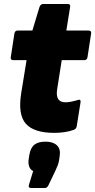

<svg xmlns="http://www.w3.org/2000/svg" viewBox="-20 -653 476 961"><path d="M252 12Q150 12 109.5 -33.5Q69 -79 86 -186L113 -352H47Q31 -352 34 -367L52 -485Q55 -500 67 -500H142L178 -619Q184 -633 196 -633H319Q334 -633 331 -618L312 -500H423Q439 -500 436 -485L418 -367Q415 -352 403 -352H289L266 -206Q256 -141 307 -141Q332 -141 368 -152Q386 -159 383 -140L364 -21Q362 -8 349 -3Q327 5 302 8.5Q277 12 252 12ZM136 288Q120 288 125 272L146 203Q132 197 126 180Q120 163 124 141L127 122Q133 86 152.5 71Q172 56 208 56Q245 56 264.5 74Q284 92 279 126L276 147Q274 161 269.5 173Q265 185 257 202L223 273Q216 288 205 288Z"/></svg>

Font: Sofia Sans ExtraBlack
Style: Italic
Weight: 1000
Italic angle: -9°
Designer: Botio Nikoltchev, Ani Petrova
Foundry: lettersoup
Version: Version 4.100; ttfautohint (v1.8.4.7-5d5b)